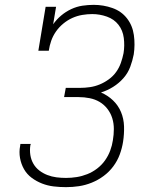

<svg xmlns="http://www.w3.org/2000/svg" viewBox="-20 -763 640 791"><path d="M252 8Q226 8 201 5Q176 2 153 -7Q130 -16 110.5 -30.5Q91 -45 79 -66Q67 -87 62.5 -112Q58 -137 63 -162Q63 -164 63.5 -166Q64 -168 64 -170H107Q106 -169 106 -167.5Q106 -166 105 -164Q102 -144 105 -124.5Q108 -105 117.5 -88.5Q127 -72 142 -60.5Q157 -49 175 -42Q193 -35 212.5 -32.5Q232 -30 252 -30Q274 -30 296 -33.5Q318 -37 339.5 -45.5Q361 -54 380 -68.5Q399 -83 412.5 -102Q426 -121 434 -142.5Q442 -164 445 -185Q449 -208 449 -231.5Q449 -255 442.5 -276Q436 -297 422.5 -314.5Q409 -332 390.5 -343Q372 -354 349.5 -358.5Q327 -363 304 -363H244L251 -401H310Q330 -401 350.5 -404Q371 -407 390.5 -415Q410 -423 428 -436Q446 -449 458.5 -466.5Q471 -484 478 -504Q485 -524 489 -544Q494 -575 490 -606.5Q486 -638 468 -661Q450 -684 420.5 -694.5Q391 -705 360 -705Q340 -705 319 -701.5Q298 -698 278 -689Q258 -680 240.5 -665.5Q223 -651 210.5 -633Q198 -615 191 -595Q184 -575 181 -554H138L168 -735H211L199 -663Q213 -683 232 -699Q251 -715 273.5 -725.5Q296 -736 319.5 -739.5Q343 -743 366 -743Q406 -743 443 -730Q480 -717 503 -687.5Q526 -658 531.5 -618.5Q537 -579 531 -539Q526 -513 516.5 -487.5Q507 -462 488.5 -441Q470 -420 446 -405Q422 -390 396 -382Q424 -370 445.5 -349.5Q467 -329 478.5 -301.5Q490 -274 491 -242.5Q492 -211 487 -179Q483 -153 473.5 -127Q464 -101 447 -78Q430 -55 407 -38Q384 -21 358 -10.5Q332 0 305.5 4Q279 8 252 8Z"/></svg>

Font: Iosevka Slab XLtEx
Style: Italic
Weight: 200
Width: 7
Italic angle: -9°
Monospace: yes
Designer: Belleve Invis
Foundry: Belleve Invis
Version: Version 11.1.0; ttfautohint (v1.8.3)